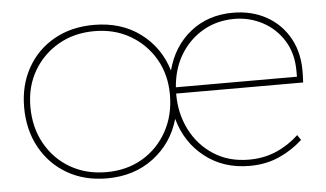

<svg xmlns="http://www.w3.org/2000/svg" viewBox="-43 -597 1144 673"><g transform="rotate(-5 529.0 -260.0)"><path d="M308 10Q229 10 168.5 -25Q108 -60 74 -122Q40 -184 40 -263Q40 -341 74 -401.5Q108 -462 168.5 -496Q229 -530 308 -530Q404 -530 471.5 -480Q539 -430 564 -347Q586 -431 648 -480.5Q710 -530 798 -530Q864 -530 916 -501Q968 -472 997 -418.5Q1026 -365 1023 -291L1022 -265H575V-263Q575 -194 604 -137Q633 -80 686 -46Q739 -12 810 -12Q862 -12 906 -31Q950 -50 985 -83L997 -65Q960 -31 913.5 -10.5Q867 10 810 10Q718 10 652.5 -41.5Q587 -93 564 -177Q540 -93 472 -41.5Q404 10 308 10ZM801 -508Q740 -508 691 -480Q642 -452 611.5 -402.5Q581 -353 576 -287H1002V-307Q1002 -369 974 -414Q946 -459 900 -483.5Q854 -508 801 -508ZM308 -12Q379 -12 434 -44Q489 -76 521 -133Q553 -190 553 -263Q553 -334 521 -389Q489 -444 434 -476Q379 -508 308 -508Q237 -508 181.5 -476Q126 -444 94 -389Q62 -334 62 -263Q62 -190 94 -133Q126 -76 181.5 -44Q237 -12 308 -12Z"/></g></svg>

Font: Lexend Thin
Style: Regular
Weight: 100
Designer: Bonnie Shaver-Troup, Thomas Jockin
Foundry: Lexend
Version: Version 1.007; ttfautohint (v1.8.3)